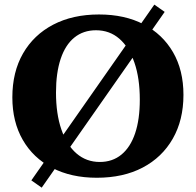

<svg xmlns="http://www.w3.org/2000/svg" viewBox="-20 -770 866 849"><path d="M408 16Q294.8 16 210.8 -27.7Q126.8 -71.4 80.7 -151.4Q34.6 -231.4 34.6 -339.6Q34.6 -451.6 81.9 -533.8Q129.2 -616 215.3 -661Q301.4 -706 417.8 -706Q532 -706 615.5 -662.3Q699 -618.6 745.1 -539.1Q791.2 -459.6 791.2 -350.4Q791.2 -239.2 743.9 -156.6Q696.6 -74 610.9 -29Q525.2 16 408 16ZM421.2 -53.8Q477.4 -53.8 517.1 -86.5Q556.8 -119.2 577.5 -180.6Q598.2 -242 598.2 -329.4Q598.2 -424.2 574.5 -492.8Q550.8 -561.4 507.7 -598.8Q464.6 -636.2 404.6 -636.2Q348.4 -636.2 308.7 -603.9Q269 -571.6 248.3 -509.8Q227.6 -448 227.6 -360.6Q227.6 -266.8 251.3 -197.7Q275 -128.6 318.5 -91.2Q362 -53.8 421.2 -53.8ZM118.6 27.6 662.4 -749.6 708.2 -717.4 164.4 59.8Z"/></svg>

Font: Platypi Light
Style: Regular
Weight: 300
Designer: David Sargent
Foundry: Bolt Cutter Type
Version: Version 1.200